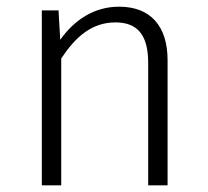

<svg xmlns="http://www.w3.org/2000/svg" viewBox="-20 -554 621 574"><path d="M336 -534C261 -534 202 -494 160 -435L155 -523H105V0H163V-379C205 -443 254 -487 325 -487C389 -487 423 -452 423 -366V0H481V-374C481 -475 431 -534 336 -534Z"/></svg>

Font: FiraGO Light
Style: Regular
Weight: 300
Designer: bBox Type
Foundry: bBox Type GmbH
Version: Version 1.001;PS 001.001;hotconv 1.0.88;makeotf.lib2.5.64775